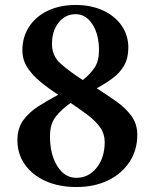

<svg xmlns="http://www.w3.org/2000/svg" viewBox="-20 -736 612 772"><path d="M287 16Q217 16 163.5 -8Q110 -32 80 -74.5Q50 -117 50 -172Q50 -220 73.5 -252.5Q97 -285 135 -309Q173 -333 214 -355Q174 -381 141.5 -408Q109 -435 89.5 -465.5Q70 -496 70 -534Q70 -587 97 -628.5Q124 -670 172.5 -693Q221 -716 284 -716Q346 -716 394 -694Q442 -672 469 -633Q496 -594 496 -544Q496 -502 479 -472.5Q462 -443 433 -421.5Q404 -400 369 -381Q411 -354 448.5 -327.5Q486 -301 509 -269Q532 -237 532 -194Q532 -132 500.5 -84.5Q469 -37 414 -10.5Q359 16 287 16ZM189 -559Q189 -511 224 -480Q259 -449 313 -414Q343 -438 360.5 -464.5Q378 -491 378 -534Q378 -598 351.5 -638.5Q325 -679 284 -679Q243 -679 216 -645.5Q189 -612 189 -559ZM287 -21Q336 -21 368.5 -61.5Q401 -102 401 -165Q401 -198 383 -223.5Q365 -249 334 -272.5Q303 -296 264 -322Q228 -297 204.5 -267.5Q181 -238 181 -188Q181 -115 210.5 -68Q240 -21 287 -21Z"/></svg>

Font: Wittgenstein Semibold
Style: Regular
Weight: 600
Designer: Jörg Drees
Foundry: Jörg Drees
Version: Version 1.303; ttfautohint (v1.8.4.7-5d5b)